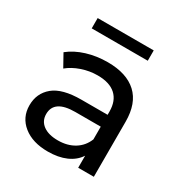

<svg xmlns="http://www.w3.org/2000/svg" viewBox="-164 -831 927 967"><g transform="rotate(30 299.0 -348.0)"><path d="M511 -320V0H420V-70Q396 -33 351.5 -13.5Q307 6 246 6Q157 6 103.5 -37Q50 -80 50 -150Q50 -220 101 -262.5Q152 -305 263 -305H415V-324Q415 -386 379 -419Q343 -452 273 -452Q226 -452 181 -436.5Q136 -421 105 -395L65 -467Q106 -500 163 -517.5Q220 -535 284 -535Q394 -535 452.5 -481Q511 -427 511 -320ZM415 -162V-236H267Q145 -236 145 -154Q145 -114 176 -91Q207 -68 262 -68Q317 -68 357 -92.5Q397 -117 415 -162ZM128 -702H454V-642H128Z"/></g></svg>

Font: APTA Sans Medium
Style: Bold
Weight: 500
Version: Version 7.200